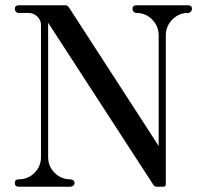

<svg xmlns="http://www.w3.org/2000/svg" viewBox="-20 -706 779 726"><path d="M51 0Q36 0 36 -14Q36 -28 51 -28Q86 -28 110.5 -52.5Q135 -77 135 -112V-612Q135 -630 121 -643.5Q107 -657 88 -657H51Q45 -657 40.5 -661.5Q36 -666 36 -672Q36 -686 51 -686H228Q235 -686 240 -679L580 -154V-572Q580 -607 555.5 -632Q531 -657 496 -657Q490 -657 485.5 -661.5Q481 -666 481 -672Q481 -686 496 -686H691Q706 -686 706 -672Q706 -667 701.5 -662Q697 -657 691 -657Q656 -657 631.5 -632Q607 -607 607 -572V-10Q607 0 597 0H572Q565 0 560 -7L162 -620V-112Q162 -77 186.5 -52.5Q211 -28 246 -28Q252 -28 257 -24Q262 -20 262 -14Q262 -8 257 -4Q252 0 246 0Z"/></svg>

Font: HK Venetian
Style: Regular
Weight: 400
Designer: Alfredo Marco Pradil
Foundry: Alfredo Marco Pradil
Version: Version 1.000;PS 001.000;hotconv 1.0.88;makeotf.lib2.5.64775